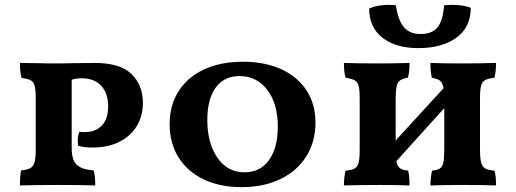

<svg xmlns="http://www.w3.org/2000/svg" viewBox="-20 -761 2122 790"><path d="M425 -325Q425 -376 397 -407.5Q369 -439 314 -439Q296 -439 275 -433V-152Q275 -104 294.5 -84Q314 -64 365 -60Q372 -40 372 2Q310 0 222 0Q132 0 62 2Q62 -41 67 -60Q92 -62 104.5 -69Q117 -76 122 -93Q127 -110 127 -146V-356Q127 -391 122.5 -407.5Q118 -424 106.5 -430.5Q95 -437 69 -440Q62 -462 62 -502L138 -501Q161 -500 204 -500Q247 -500 272 -501L371 -502Q474 -502 521 -456.5Q568 -411 568 -337Q568 -285 543.5 -243.5Q519 -202 472 -178Q425 -154 362 -154Q324 -154 302 -161Q300 -169 300 -183Q300 -205 307 -219Q315 -217 323.5 -217.5Q332 -218 335 -218Q373 -218 399 -244.5Q425 -271 425 -325Z M678 -250Q678 -329 715.5 -387Q753 -445 821 -476Q889 -507 980 -507Q1069 -507 1136.5 -476.5Q1204 -446 1241 -389.5Q1278 -333 1278 -256Q1278 -178 1240.5 -118Q1203 -58 1134.5 -24.5Q1066 9 974 9Q885 9 818 -23Q751 -55 714.5 -113.5Q678 -172 678 -250ZM1123 -240Q1123 -335 1079.5 -391.5Q1036 -448 966 -448Q902 -448 867.5 -400.5Q833 -353 833 -267Q833 -172 874.5 -112Q916 -52 986 -52Q1051 -52 1087 -102.5Q1123 -153 1123 -240Z M2014 -59Q2021 -41 2021 2Q1963 0 1891 0Q1823 0 1751 2Q1751 -13 1753 -31Q1755 -49 1758 -59Q1779 -61 1789.5 -67.5Q1800 -74 1804 -91.5Q1808 -109 1808 -145V-316L1611 -98Q1615 -77 1625.5 -69Q1636 -61 1659 -59Q1665 -40 1665 2Q1609 0 1543 0Q1469 0 1395 2Q1395 -13 1397 -31Q1399 -49 1402 -59Q1427 -61 1439 -67.5Q1451 -74 1455.5 -91.5Q1460 -109 1460 -145V-357Q1460 -392 1455.5 -408Q1451 -424 1439.5 -430.5Q1428 -437 1402 -441Q1395 -463 1395 -502Q1453 -500 1537 -500Q1597 -500 1665 -502Q1665 -461 1658 -441Q1637 -438 1626.5 -430.5Q1616 -423 1612 -405.5Q1608 -388 1608 -353V-183L1805 -398Q1801 -420 1791 -428.5Q1781 -437 1757 -441Q1751 -465 1751 -502Q1807 -500 1884 -500Q1949 -500 2021 -502Q2021 -464 2014 -441Q1988 -438 1976 -431.5Q1964 -425 1959.5 -408.5Q1955 -392 1955 -357V-145Q1955 -109 1960 -91.5Q1965 -74 1977 -67.5Q1989 -61 2014 -59ZM1499 -726Q1532 -741 1580 -741Q1591 -741 1609 -739Q1618 -677 1642 -649Q1666 -621 1711 -621Q1758 -621 1780.5 -649Q1803 -677 1807 -739Q1829 -741 1840 -741Q1887 -741 1917 -729Q1917 -649 1858 -606Q1799 -563 1701 -563Q1609 -563 1554 -605.5Q1499 -648 1499 -726Z"/></svg>

Font: Vollkorn SC
Style: Bold
Weight: 700
Designer: Friedrich Althausen
Foundry: Friedrich Althausen
Version: Version 4.015